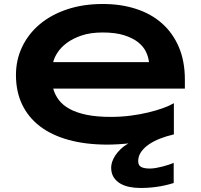

<svg xmlns="http://www.w3.org/2000/svg" viewBox="-20 -708 1008 964"><path d="M853 -33.2Q816.4 -24.9 783.9 -12.2Q751.5 0.5 727.1 17.3Q702.6 34.2 688.2 55.2Q673.8 76.2 673.8 101.1Q673.8 121.6 688 129.9Q702.1 138.2 732.9 138.2Q746.6 138.2 763.2 135.3Q779.8 132.3 796.1 128.2Q812.5 124 827.1 119.1Q841.8 114.3 852.1 109.9V210.9Q841.8 213.9 825.9 218.3Q810.1 222.7 788.8 226.6Q767.6 230.5 741.7 233.2Q715.8 235.8 686 235.8Q656.7 235.8 629.9 230.5Q603 225.1 582.8 212.9Q562.5 200.7 550.3 181.2Q538.1 161.6 538.1 132.8Q538.1 120.6 543 105Q547.9 89.4 558.6 73Q569.3 56.6 585.7 40.8Q602.1 24.9 625 12.2Q614.3 13.2 600.6 14.4Q586.9 15.6 572.5 16.4Q558.1 17.1 544.4 17.6Q530.8 18.1 520 18.1Q410.2 18.1 324.5 -5.6Q238.8 -29.3 180.2 -74.2Q121.6 -119.1 90.8 -184.1Q60.1 -249 60.1 -331.1Q60.1 -407.2 91.1 -472.4Q122.1 -537.6 179 -585.7Q235.8 -633.8 316.4 -660.9Q397 -688 496.1 -688Q587.4 -688 663.3 -663.3Q739.3 -638.7 793.7 -590.3Q848.1 -542 878.2 -471.2Q908.2 -400.4 908.2 -308.1V-263.2H247.1Q255.9 -231.4 276.1 -205.1Q296.4 -178.7 331.1 -160.2Q365.7 -141.6 416.3 -131.3Q466.8 -121.1 537.1 -121.1Q586.9 -121.1 634.8 -127.2Q682.6 -133.3 724.1 -143.3Q765.6 -153.3 799.1 -165.5Q832.5 -177.7 853 -189.9ZM728 -396Q725.6 -420.9 713.1 -447.5Q700.7 -474.1 673.8 -495.6Q647 -517.1 603.5 -531Q560.1 -544.9 495.1 -544.9Q434.1 -544.9 389.6 -529.8Q345.2 -514.6 315.2 -492.2Q285.2 -469.7 268.6 -443.8Q252 -418 247.1 -396Z"/></svg>

Font: Syncopate
Style: Bold
Weight: 700
Designer: Astigmatic (AOETI)
Foundry: Astigmatic (AOETI)
Version: Version 1.001 2011